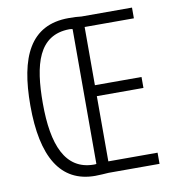

<svg xmlns="http://www.w3.org/2000/svg" viewBox="-81 -789 787 864"><g transform="rotate(-10 312.5 -357.0)"><path d="M290 -717C114 -717 52 -580 52 -359C52 -125 126 3 285 3C308 3 327 1 346 0H579V-51H354V-349H567V-399H354V-665H579V-714H348C330 -716 315 -717 290 -717ZM284 -667C290 -667 295 -666 299 -665V-49C295 -48 292 -48 287 -48C157 -49 109 -169 109 -359C109 -537 143 -665 284 -667Z"/></g></svg>

Font: Noto Sans Devanagari ExtraCondensed Light
Style: Regular
Weight: 300
Width: 2
Designer: Jelle Bosma - Monotype Design Team
Foundry: Monotype Imaging Inc.
Version: Version 2.004